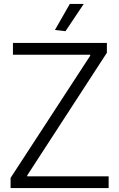

<svg xmlns="http://www.w3.org/2000/svg" viewBox="-20 -959 609 979"><path d="M34 -52 440 -675V-680H46V-740H525V-690L119 -65V-60H534V0H34ZM260 -806 336 -939H407L314 -800Z"/></svg>

Font: Plata Sans Light
Style: Regular
Weight: 300
Designer: Pablo Impallari, Andres Torresi, & Cristiano Sobral
Foundry: Pablo Impallari, Andres Torresi, & Cristiano Sobral
Version: Version 1.00;December 28, 2019;FontCreator 12.0.0.2547 64-bi